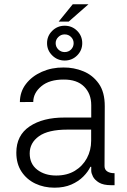

<svg xmlns="http://www.w3.org/2000/svg" viewBox="-20 -871 596 903"><path d="M236.2 11.7Q186.8 11.7 146.1 -7.6Q105.5 -27 81.1 -63.9Q56.8 -100.9 56.8 -153.1Q56.8 -234.4 119.3 -276.5Q181.8 -318.5 283.4 -318.2H409.1V-376.4Q409.1 -430.4 375.5 -463.8Q342 -497.2 279.8 -496.8Q212.4 -497.2 174.4 -465.4Q136.4 -433.6 136.4 -391.3L73.5 -391Q73.9 -439.6 102.1 -476.2Q130.3 -512.8 177 -533.4Q223.7 -554 278.8 -553.6Q327.1 -554 371.4 -536Q415.8 -518.1 444.4 -478Q473 -437.9 472.7 -370.7L471.6 -89.8Q471.6 -73.2 484.4 -64.8Q497.2 -56.5 516.7 -56.5H518.8V0H502.8Q465.9 0 445.5 -12.4Q425.1 -24.9 417.1 -40.8Q409.1 -56.8 409.1 -67.8V-86.6H405.2Q394.2 -63.2 371.6 -40.5Q349.1 -17.8 315.3 -3Q281.6 11.7 236.2 11.7ZM244.3 -45.5Q295.1 -45.5 331.9 -67.6Q368.6 -89.8 388.7 -127.1Q408.7 -164.4 408.7 -209.2V-261.4H296.5Q206.7 -261.4 163.2 -230.3Q119.7 -199.2 119.7 -149.5Q119.7 -100.1 155.2 -72.8Q190.7 -45.5 244.3 -45.5ZM284.1 -586.3Q250 -586.3 225.7 -610.3Q201.3 -634.2 201.3 -668Q201.3 -702.1 225.7 -726Q250 -750 284.1 -750Q318.9 -750 342.9 -726Q366.8 -702.1 366.8 -668Q366.8 -634.2 342.9 -610.3Q318.9 -586.3 284.1 -586.3ZM284.1 -626.1Q302.2 -626.1 314.3 -638.3Q326.3 -650.6 326.3 -668Q326.3 -684.7 314.3 -696.9Q302.2 -709.2 284.1 -709.2Q266.7 -709.2 254.3 -696.9Q241.8 -684.7 241.8 -668Q241.8 -650.6 254.3 -638.3Q266.7 -626.1 284.1 -626.1ZM256 -769.5 322.1 -850.9H396L303.3 -769.5Z"/></svg>

Font: Inter Zeller Light
Style: Regular
Weight: 300
Designer: Rasmus Andersson; Joe Bland
Foundry: zeller
Version: Version 3.015;git-dec3a8cb1